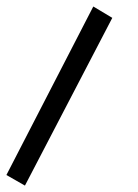

<svg xmlns="http://www.w3.org/2000/svg" viewBox="-85 -285 433 602"><path d="M-64.9 263.7 207.5 -264.6 267.1 -229 -6.8 296.9Z"/></svg>

Font: Pinar-DS2-FD Medium
Style: Regular
Weight: 500
Designer: Amin Abedi
Version: Version 3.000